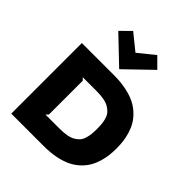

<svg xmlns="http://www.w3.org/2000/svg" viewBox="-304 -1366 1558 1558"><g transform="rotate(45 474.5 -587.0)"><path d="M669.9 -404.8Q669.9 -439.5 667 -465.3Q664.1 -491.2 655.8 -517.1Q647.5 -543 631.8 -560.3Q616.2 -577.6 592.3 -591.8Q568.4 -606 532.5 -612.5Q496.6 -619.1 449.2 -619.1H291L311 -599.1V-210.9L291 -190.9H454.1Q500.5 -190.9 535.6 -197.5Q570.8 -204.1 594.2 -217.8Q617.7 -231.4 632.8 -248.8Q647.9 -266.1 656 -292Q664.1 -317.9 667 -343.8Q669.9 -369.6 669.9 -404.8ZM463.9 0H89.8V-810.1H459Q535.6 -810.1 599.1 -796.9Q662.6 -783.7 706.8 -761.5Q751 -739.3 784.9 -706.8Q818.8 -674.3 839.1 -639.6Q859.4 -605 872.1 -563.2Q884.8 -521.5 889.4 -483.9Q894 -446.3 894 -404.8Q894 -363.3 889.6 -325.7Q885.3 -288.1 872.8 -246.3Q860.4 -204.6 840.3 -169.9Q820.3 -135.3 786.9 -103Q753.4 -70.8 709.5 -48.6Q665.5 -26.4 602.8 -13.2Q540 0 463.9 0ZM591.8 -1173.8 676.8 -1088.9 455.1 -875H453.1L229 -1088.9L314.9 -1173.8L453.1 -1062Z"/></g></svg>

Font: Sinkin Sans 900 X Black
Style: Regular
Weight: 950
Designer: Keith Bates
Foundry: K-Type
Version: Sinkin Sans (version 1.0)  by Keith Bates   •   © 2014   www